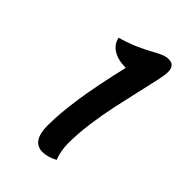

<svg xmlns="http://www.w3.org/2000/svg" viewBox="-217 -787 898 898"><g transform="rotate(45 232.5 -337.5)"><path d="M240 25Q205 25 187 -1.5Q169 -28 169 -79Q169 -121 173 -167Q177 -213 185 -267.5Q193 -322 206 -386.5Q219 -451 237 -529Q186 -529 153.5 -549Q121 -569 114 -605Q166 -620 203 -636.5Q240 -653 266 -667.5Q292 -682 312 -691Q332 -700 351 -700Q391 -700 391 -654Q391 -635 381.5 -591.5Q372 -548 358 -488.5Q344 -429 329.5 -361Q315 -293 305.5 -223Q296 -153 296 -90Q296 -63 300.5 -39.5Q305 -16 313 4Q274 25 240 25Z"/></g></svg>

Font: Lemonada
Style: Regular
Weight: 400
Designer: Mohamed Gaber (Arabic), Eduardo Tunni (Latin)
Foundry: Kief Type Foundry
Version: Version 4.005